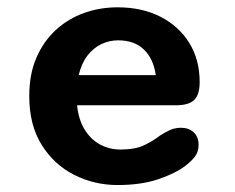

<svg xmlns="http://www.w3.org/2000/svg" viewBox="-20 -508 659 538"><path d="M309.5 10.5Q244.5 10.5 188 -18Q131.5 -46.5 96.8 -102Q62 -157.5 62 -239Q62 -300.5 82.2 -346.8Q102.5 -393 137 -424.5Q171.5 -456 216 -471.8Q260.5 -487.5 309.5 -487.5Q378 -487.5 429.8 -461Q481.5 -434.5 510.5 -387.5Q539.5 -340.5 539.5 -277.5Q539.5 -243 524.2 -228Q509 -213 473 -213H196Q200 -173 217 -145.2Q234 -117.5 260.2 -103.2Q286.5 -89 318 -89Q359 -89 384.2 -101.2Q409.5 -113.5 427.5 -127.5Q441.5 -137 456 -143.5Q470.5 -150 487 -150Q509 -150 522.8 -137.2Q536.5 -124.5 536.5 -102Q536.5 -82.5 526 -69Q515.5 -55.5 499 -43Q469.5 -21 421.8 -5.2Q374 10.5 309.5 10.5ZM200.5 -297.5H416.5Q410 -343.5 383.2 -369.2Q356.5 -395 311 -395Q286.5 -395 264.2 -384.5Q242 -374 225.2 -352.5Q208.5 -331 200.5 -297.5Z"/></svg>

Font: Sono Monospace SemiBold
Style: Regular
Weight: 600
Designer: Tyler Finck
Foundry: Tyler Finck
Version: Version 2.112